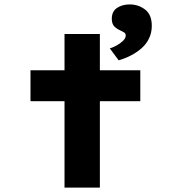

<svg xmlns="http://www.w3.org/2000/svg" viewBox="-20 -849 803 869"><path d="M272 0V-695H432V0ZM118 -391V-531H615V-391ZM517 -576 477 -630Q491 -634 507.5 -643Q524 -652 536.5 -664Q549 -676 549 -688Q549 -698 542 -702Q535 -706 525 -711Q507 -719 496.5 -730.5Q486 -742 486 -764Q486 -797 509.5 -813Q533 -829 567 -829Q606 -829 636.5 -806Q667 -783 667 -732Q667 -701 654.5 -675Q642 -649 620 -630Q598 -611 571.5 -597.5Q545 -584 517 -576Z"/></svg>

Font: Lexend Zetta
Style: Bold
Weight: 700
Designer: Bonnie Shaver-Troup, Thomas Jockin
Foundry: Lexend
Version: Version 1.007